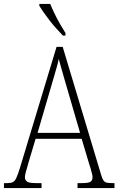

<svg xmlns="http://www.w3.org/2000/svg" viewBox="-22 -951 599 971"><path d="M-2 0V-25H15Q33 -25 43 -30Q53 -35 60.5 -51Q68 -67 78 -99L264 -714H295L490 -65Q495 -48 501 -39Q507 -30 517 -27.5Q527 -25 546 -25H557V0H370V-25H394Q426 -25 436 -32Q446 -39 446 -55Q446 -62 443 -74Q440 -86 436 -100Q432 -114 428 -125L391 -249H158L124 -135Q121 -124 116.5 -108.5Q112 -93 108 -78.5Q104 -64 104 -55Q104 -40 115 -32.5Q126 -25 159 -25H188V0ZM168 -279H383L321 -492Q311 -526 302.5 -555.5Q294 -585 287 -610Q280 -635 275 -653Q272 -636 265 -611.5Q258 -587 250 -559.5Q242 -532 234 -505ZM296 -771Q283 -785 265 -804.5Q247 -824 230 -846Q213 -868 199 -888Q185 -908 177 -921V-931H232Q241 -909 254 -882Q267 -855 282 -829Q297 -803 309 -784V-771Z"/></svg>

Font: Noto Serif Khmer Condensed ExtraLight
Style: Regular
Weight: 250
Width: 3
Designer: Danh Hong and the Monotype Design Team
Foundry: Monotype Imaging Inc.
Version: Version 2.004